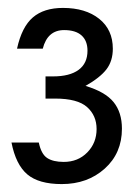

<svg xmlns="http://www.w3.org/2000/svg" viewBox="-20 -743 353 485"><path d="M136 -278Q201 -278 244.5 -317Q288 -356 288 -418Q288 -459 267 -485Q246 -511 196 -526Q233 -547 249 -568Q265 -589 265 -620Q265 -668 230.5 -695.5Q196 -723 139 -723Q91 -723 63 -699Q35 -675 23 -620H88Q100 -667 142 -667Q171 -667 186 -653.5Q201 -640 201 -615Q201 -583 178.5 -566.5Q156 -550 114 -550H95V-494H119Q176 -494 200 -472.5Q224 -451 224 -417Q224 -382 200.5 -358Q177 -334 141 -334Q114 -334 99 -344Q84 -354 78 -383H9Q20 -327 49 -302.5Q78 -278 136 -278Z"/></svg>

Font: Geom Light
Style: Regular
Weight: 300
Version: Version 1.102